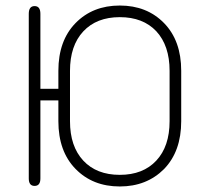

<svg xmlns="http://www.w3.org/2000/svg" viewBox="-20 -665 740 694"><path d="M573 -54Q510 9 413 9Q315 9 253 -54.5Q191 -118 191 -227V-302H126V-20Q126 7 105 7Q84 7 84 -20V-615Q84 -643 105 -643Q126 -643 126 -615V-344H191V-409Q191 -518 253 -581.5Q315 -645 413 -645Q511 -645 573 -581.5Q635 -518 635 -409V-227Q635 -118 573 -54ZM545 -552Q497 -603 413 -603Q329 -603 281 -551.5Q233 -500 233 -409V-227Q233 -136 281 -84.5Q329 -33 413 -33Q497 -33 545 -84.5Q593 -136 593 -227V-409Q593 -500 545 -552Z"/></svg>

Font: Jura Light
Style: Regular
Weight: 300
Designer: Daniel Johnson, Alexei Vanyashin
Foundry: Daniel Johnson
Version: Version 5.103